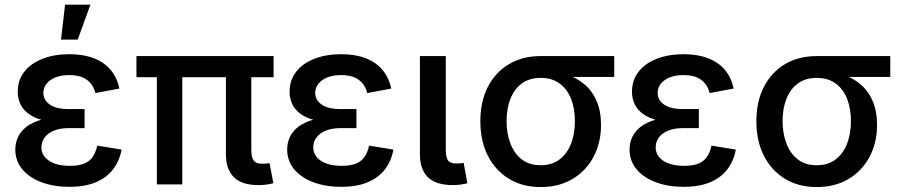

<svg xmlns="http://www.w3.org/2000/svg" viewBox="-20 -776 3787 808"><path d="M272 10.3Q207 10.3 155.5 -8.8Q104 -27.8 74.2 -63.2Q44.4 -98.6 44.4 -147Q44.4 -174.3 55.7 -199Q66.9 -223.6 91.6 -242.7Q116.2 -261.7 156.2 -272.9Q196.3 -284.2 254.4 -284.2H335.9V-236.8H269Q233.4 -236.8 207.8 -226.6Q182.1 -216.3 168.2 -198Q154.3 -179.7 154.3 -155.8Q154.3 -121.1 186.3 -99.6Q218.3 -78.1 274.4 -78.1Q311 -78.1 334.2 -87.6Q357.4 -97.2 370.4 -116.2Q383.3 -135.3 389.2 -163.1L491.7 -146.5Q482.4 -97.2 454.8 -62Q427.2 -26.9 381.6 -8.3Q335.9 10.3 272 10.3ZM255.9 -259.8Q199.2 -259.8 160.6 -270Q122.1 -280.3 98.9 -298.1Q75.7 -315.9 65.2 -339.4Q54.7 -362.8 54.7 -389.2Q54.7 -439 82.5 -474.4Q110.4 -509.8 159.4 -528.8Q208.5 -547.9 272 -547.9Q331.5 -547.9 375.2 -530.8Q418.9 -513.7 445.8 -481.7Q472.7 -449.7 482.4 -403.3L381.3 -384.3Q373 -419.4 346.2 -439.7Q319.3 -460 271.5 -460Q221.7 -460 192.1 -438.7Q162.6 -417.5 162.6 -384.8Q162.6 -355 189.7 -335.9Q216.8 -316.9 270 -316.9H335.9V-259.8ZM236.8 -609.4 253.9 -756.3H360.4L307.1 -609.4Z M1067.4 2.9Q997.1 2.9 963.9 -30.5Q930.7 -64 930.7 -127.9V-511.7H1037.6V-146.5Q1037.6 -114.3 1047.4 -100.6Q1057.1 -86.9 1083 -86.9Q1094.7 -86.9 1101.6 -87.6Q1108.4 -88.4 1114.3 -89.8L1130.4 -4.9Q1119.6 -2 1103.3 0.5Q1086.9 2.9 1067.4 2.9ZM640.1 0V-511.7H747.1V0ZM554.2 -451.2V-540H1131.3V-451.2Z M1416 10.3Q1351.1 10.3 1299.6 -8.8Q1248 -27.8 1218.3 -63.2Q1188.5 -98.6 1188.5 -147Q1188.5 -174.3 1199.7 -199Q1210.9 -223.6 1235.6 -242.7Q1260.3 -261.7 1300.3 -272.9Q1340.3 -284.2 1398.4 -284.2H1480V-236.8H1413.1Q1377.4 -236.8 1351.8 -226.6Q1326.2 -216.3 1312.3 -198Q1298.3 -179.7 1298.3 -155.8Q1298.3 -121.1 1330.3 -99.6Q1362.3 -78.1 1418.5 -78.1Q1455.1 -78.1 1478.3 -87.6Q1501.5 -97.2 1514.4 -116.2Q1527.3 -135.3 1533.2 -163.1L1635.7 -146.5Q1626.5 -97.2 1598.9 -62Q1571.3 -26.9 1525.6 -8.3Q1480 10.3 1416 10.3ZM1399.9 -259.8Q1343.3 -259.8 1304.7 -270Q1266.1 -280.3 1242.9 -298.1Q1219.7 -315.9 1209.2 -339.4Q1198.7 -362.8 1198.7 -389.2Q1198.7 -439 1226.6 -474.4Q1254.4 -509.8 1303.5 -528.8Q1352.5 -547.9 1416 -547.9Q1475.6 -547.9 1519.3 -530.8Q1563 -513.7 1589.8 -481.7Q1616.7 -449.7 1626.5 -403.3L1525.4 -384.3Q1517.1 -419.4 1490.2 -439.7Q1463.4 -460 1415.5 -460Q1365.7 -460 1336.2 -438.7Q1306.6 -417.5 1306.6 -384.8Q1306.6 -355 1333.7 -335.9Q1360.8 -316.9 1414.1 -316.9H1480V-259.8Z M1885.7 2.9Q1814.5 2.9 1780.8 -30Q1747.1 -63 1747.1 -127.9V-540H1856V-147Q1856 -114.7 1865.2 -101.3Q1874.5 -87.9 1900.4 -87.9Q1912.1 -87.9 1918.9 -88.6Q1925.8 -89.4 1931.2 -90.8L1946.8 -4.9Q1936 -2 1919.9 0.5Q1903.8 2.9 1885.7 2.9Z M2255.4 11.2Q2178.7 11.2 2121.6 -23.7Q2064.5 -58.6 2033 -120.8Q2001.5 -183.1 2001.5 -266.1Q2001.5 -348.6 2033 -410.2Q2064.5 -471.7 2121.6 -505.9Q2178.7 -540 2255.4 -540H2564.9V-452.1H2334.5L2255.4 -448.2Q2207.5 -448.2 2175.5 -424.3Q2143.6 -400.4 2127.7 -359.4Q2111.8 -318.4 2111.8 -266.1Q2111.8 -214.4 2127.9 -172.1Q2144 -129.9 2175.8 -105.2Q2207.5 -80.6 2255.4 -80.6Q2303.2 -80.6 2335.4 -105.5Q2367.7 -130.4 2383.5 -172.4Q2399.4 -214.4 2399.4 -266.1Q2399.4 -318.4 2383.5 -359.4Q2367.7 -400.4 2335.4 -424.3Q2303.2 -448.2 2255.4 -448.2V-479Q2311 -479 2357.7 -464.8Q2404.3 -450.7 2438.2 -422.4Q2472.2 -394 2490.7 -351.1Q2509.3 -308.1 2509.3 -250.5Q2509.3 -175.3 2477.8 -116Q2446.3 -56.6 2389.2 -22.7Q2332 11.2 2255.4 11.2Z M2856.9 10.3Q2792 10.3 2740.5 -8.8Q2689 -27.8 2659.2 -63.2Q2629.4 -98.6 2629.4 -147Q2629.4 -174.3 2640.6 -199Q2651.9 -223.6 2676.5 -242.7Q2701.2 -261.7 2741.2 -272.9Q2781.2 -284.2 2839.4 -284.2H2920.9V-236.8H2854Q2818.4 -236.8 2792.7 -226.6Q2767.1 -216.3 2753.2 -198Q2739.3 -179.7 2739.3 -155.8Q2739.3 -121.1 2771.2 -99.6Q2803.2 -78.1 2859.4 -78.1Q2896 -78.1 2919.2 -87.6Q2942.4 -97.2 2955.3 -116.2Q2968.3 -135.3 2974.1 -163.1L3076.7 -146.5Q3067.4 -97.2 3039.8 -62Q3012.2 -26.9 2966.6 -8.3Q2920.9 10.3 2856.9 10.3ZM2840.8 -259.8Q2784.2 -259.8 2745.6 -270Q2707 -280.3 2683.8 -298.1Q2660.6 -315.9 2650.1 -339.4Q2639.6 -362.8 2639.6 -389.2Q2639.6 -439 2667.5 -474.4Q2695.3 -509.8 2744.4 -528.8Q2793.5 -547.9 2856.9 -547.9Q2916.5 -547.9 2960.2 -530.8Q3003.9 -513.7 3030.8 -481.7Q3057.6 -449.7 3067.4 -403.3L2966.3 -384.3Q2958 -419.4 2931.2 -439.7Q2904.3 -460 2856.4 -460Q2806.6 -460 2777.1 -438.7Q2747.6 -417.5 2747.6 -384.8Q2747.6 -355 2774.7 -335.9Q2801.8 -316.9 2855 -316.9H2920.9V-259.8Z M3417 11.2Q3340.3 11.2 3283.2 -23.7Q3226.1 -58.6 3194.6 -120.8Q3163.1 -183.1 3163.1 -266.1Q3163.1 -348.6 3194.6 -410.2Q3226.1 -471.7 3283.2 -505.9Q3340.3 -540 3417 -540H3726.6V-452.1H3496.1L3417 -448.2Q3369.1 -448.2 3337.2 -424.3Q3305.2 -400.4 3289.3 -359.4Q3273.4 -318.4 3273.4 -266.1Q3273.4 -214.4 3289.6 -172.1Q3305.7 -129.9 3337.4 -105.2Q3369.1 -80.6 3417 -80.6Q3464.8 -80.6 3497.1 -105.5Q3529.3 -130.4 3545.2 -172.4Q3561 -214.4 3561 -266.1Q3561 -318.4 3545.2 -359.4Q3529.3 -400.4 3497.1 -424.3Q3464.8 -448.2 3417 -448.2V-479Q3472.7 -479 3519.3 -464.8Q3565.9 -450.7 3599.9 -422.4Q3633.8 -394 3652.3 -351.1Q3670.9 -308.1 3670.9 -250.5Q3670.9 -175.3 3639.4 -116Q3607.9 -56.6 3550.8 -22.7Q3493.7 11.2 3417 11.2Z"/></svg>

Font: V-Inter
Style: Medium-500
Weight: 500
Designer: Rasmus Andersson
Foundry: rsms
Version: Version 4.000;git-4146feb